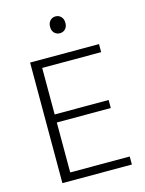

<svg xmlns="http://www.w3.org/2000/svg" viewBox="-123 -896 732 969"><g transform="rotate(-15 243.5 -411.0)"><path d="M80 -630H440V-588H132V-345H414V-303H132V-42H443V0H80ZM224 -778Q224 -798 235.5 -810Q247 -822 264 -822Q281 -822 292.5 -810Q304 -798 304 -778Q304 -757 292.5 -745.5Q281 -734 264 -734Q247 -734 235.5 -745.5Q224 -757 224 -778Z"/></g></svg>

Font: Mukta Vaani ExtraLight
Style: Regular
Weight: 275
Designer: Noopur Datye, Girish Dalvi, Yashodeep Gholap, Pallavi Karambelkar
Foundry: Ek Type
Version: Version 2.538;PS 1.000;hotconv 16.6.51;makeotf.lib2.5.65220;